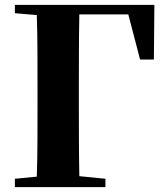

<svg xmlns="http://www.w3.org/2000/svg" viewBox="-20 -767 689 787"><path d="M612.8 -747.1 610.8 -522.9H554.2L505.9 -708H305.2Q303.7 -630.9 303.5 -552.7Q303.2 -474.6 303.2 -395V-339.8Q303.2 -271 303.5 -196.3Q303.7 -121.6 305.2 -44.9L412.1 -34.2V0H41V-34.2L130.9 -43Q133.3 -118.2 133.5 -193.4Q133.8 -268.6 133.8 -338.9V-395Q133.8 -473.1 133.5 -550.5Q133.3 -627.9 130.9 -705.1L41 -712.9V-747.1Z"/></svg>

Font: Source Han Serif JP Heavy
Style: Regular
Weight: 900
Designer: Ryoko NISHIZUKA  (kana & ideographs); Frank Grießhammer (Latin, Greek & Cyrillic); Wenlong ZHANG  (bopomofo); Sandoll Co
Foundry: Adobe Systems Incorporated
Version: Version 1.001;PS 1.001;hotconv 16.6.54;makeotf.lib2.5.65590